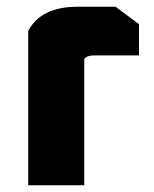

<svg xmlns="http://www.w3.org/2000/svg" viewBox="-20 -552 460 572"><path d="M64 0V-460Q102 -532 212 -532H324L394 -480V-387H262Q238 -387 231 -376V0Z"/></svg>

Font: Oxanium ExtraBold
Style: Regular
Weight: 800
Designer: Severin Meyer
Version: Version 2.000